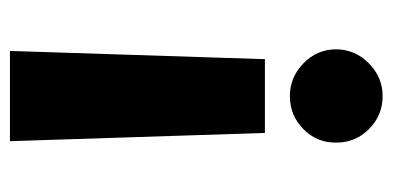

<svg xmlns="http://www.w3.org/2000/svg" viewBox="-219 -548 778 380"><g transform="rotate(-90 170.0 -358.0)"><path d="M259.2 -727.3 242.9 -222.7H96.9L80.6 -727.3ZM170.1 10.3Q131.7 10.3 104.6 -16.7Q77.4 -43.7 77.8 -82Q77.4 -120 104.6 -146.7Q131.7 -173.3 170.1 -173.3Q206.7 -173.3 234.4 -146.7Q262.1 -120 262.4 -82Q262.1 -43.7 234.4 -16.7Q206.7 10.3 170.1 10.3Z"/></g></svg>

Font: Inter UI Extra Bold
Style: Regular
Weight: 800
Designer: Rasmus Andersson
Foundry: rsms
Version: 3.2;8d6f07862